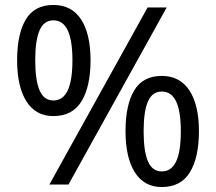

<svg xmlns="http://www.w3.org/2000/svg" viewBox="-20 -744 871 774"><path d="M195 -724Q269 -724 307 -665.5Q345 -607 345 -501Q345 -395 308.5 -335.5Q272 -276 195 -276Q124 -276 86.5 -335.5Q49 -395 49 -501Q49 -607 84 -665.5Q119 -724 195 -724ZM195 -662Q157 -662 139.5 -621.5Q122 -581 122 -501Q122 -421 139.5 -380Q157 -339 195 -339Q234 -339 253 -379.5Q272 -420 272 -501Q272 -581 253 -621.5Q234 -662 195 -662ZM652 -714 256 0H179L575 -714ZM632 -438Q705 -438 743.5 -379.5Q782 -321 782 -215Q782 -109 745.5 -49.5Q709 10 632 10Q561 10 523.5 -49.5Q486 -109 486 -215Q486 -321 521 -379.5Q556 -438 632 -438ZM632 -375Q594 -375 576.5 -335Q559 -295 559 -215Q559 -134 576.5 -93.5Q594 -53 632 -53Q671 -53 690 -93Q709 -133 709 -215Q709 -295 690 -335Q671 -375 632 -375Z"/></svg>

Font: Noto Sans Armenian
Style: Regular
Weight: 400
Designer: Monotype Design Team
Foundry: Monotype Imaging Inc.
Version: Version 2.007